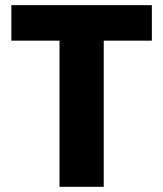

<svg xmlns="http://www.w3.org/2000/svg" viewBox="-20 -722 631 742"><path d="M380.9 -564.9V0H210V-564.9H23.9V-702.1H566.9V-564.9Z"/></svg>

Font: PoppinsZ
Style: Bold
Weight: 700
Designer: Ninad Kale (Devanagari), Jonny Pinhorn (Latin)
Foundry: Indian Type Foundry
Version: Version 3.002;FEAKit 1.0